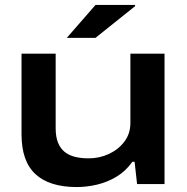

<svg xmlns="http://www.w3.org/2000/svg" viewBox="-20 -744 756 776"><path d="M290 12Q180 12 123.5 -40Q67 -92 67 -201V-527H205V-225Q205 -191 214.5 -167.5Q224 -144 241.5 -130Q259 -116 283.5 -110Q308 -104 338 -104Q382 -104 420.5 -122Q459 -140 483 -172Q507 -204 507 -247V-527H645V0H534L524 -90H515Q487 -51 449.5 -29Q412 -7 371 2.5Q330 12 290 12ZM250 -591 366 -724H526V-719L366 -591Z"/></svg>

Font: Archivo SemiBold Expanded SemiBold
Style: Regular
Weight: 600
Width: 7
Version: Version 2.001